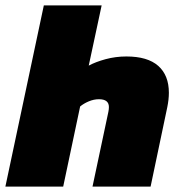

<svg xmlns="http://www.w3.org/2000/svg" viewBox="-37 -694 672 714"><path d="M-17 0 126 -674H341L293 -450Q319 -464 356 -474Q393 -484 433 -484Q512 -484 551.5 -449Q591 -414 591 -349Q591 -324 585 -295L523 0H307L366 -278Q367 -283 367.5 -287.5Q368 -292 368 -296Q368 -325 331 -325Q312 -325 293 -317Q274 -309 261 -298L198 0Z"/></svg>

Font: Kanit ExtraBold
Style: Italic
Weight: 800
Italic angle: -12°
Designer: Katatrad Team
Foundry: CadsonDemak
Version: Version 2.000; ttfautohint (v1.8.3)